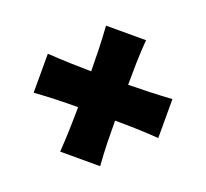

<svg xmlns="http://www.w3.org/2000/svg" viewBox="-104 -761 891 830"><g transform="rotate(20 341.5 -346.0)"><path d="M54.7 -256.8V-436Q109.4 -432.6 159.4 -430.9Q209.5 -429.2 256.8 -428.7Q256.3 -478 254.9 -529.1Q253.4 -580.1 249.5 -636.2H433.6Q429.2 -580.1 428 -529.1Q426.8 -478 426.8 -428.7Q474.1 -429.2 523.9 -430.9Q573.7 -432.6 627.9 -436V-256.8Q573.7 -260.7 523.9 -262.2Q474.1 -263.7 426.8 -263.7Q426.8 -214.8 428 -163.8Q429.2 -112.8 433.6 -56.6H249.5Q253.4 -112.8 254.9 -163.8Q256.3 -214.8 256.8 -263.7Q209.5 -263.7 159.4 -262.2Q109.4 -260.7 54.7 -256.8Z"/></g></svg>

Font: Pinar DS1 ExtraBold
Style: Regular
Weight: 800
Designer: Amin Abedi
Version: Version 3.000